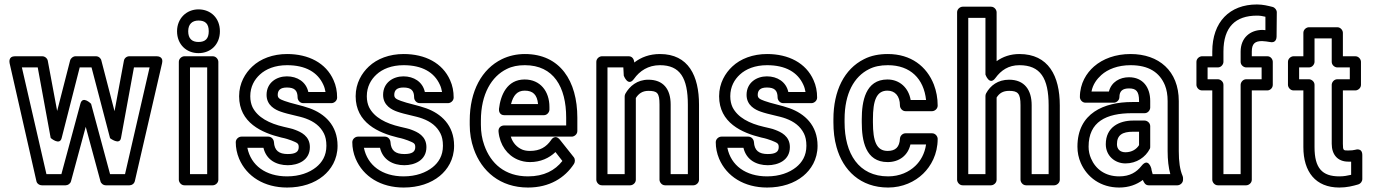

<svg xmlns="http://www.w3.org/2000/svg" viewBox="-20 -805 6157 860"><path d="M522 -187 580 -503H650L540 -25H473L388 -340C388 -340 350 -379 340 -340L255 -25H188L78 -503H149L207 -187C207 -187 247 -152 256 -186L337 -503H390L473 -186C473 -186 516 -153 522 -187ZM493 -307 434 -534C432 -544 422 -553 410 -553H318C308 -553 297 -545 294 -534L236 -308L194 -533C192 -543 182 -553 169 -553H47C18 -553 22 -528 23 -522L143 6C145 17 156 25 168 25H274C284 25 295 18 298 7L364 -237L430 7C432 16 442 25 454 25H560C571 25 581 18 584 6L706 -522C713 -551 688 -553 682 -553H559C548 -553 537 -545 535 -533Z M908 -25H831V-503H908ZM933 25C944 25 958 15 958 0V-528C958 -539 948 -553 933 -553H806C795 -553 781 -543 781 -528V0C781 11 791 25 806 25ZM869 -617C840 -617 823 -632 823 -665C823 -697 841 -713 869 -713C899 -713 915 -699 915 -665C915 -631 899 -617 869 -617ZM869 -567C924 -567 965 -606 965 -665C965 -724 924 -763 869 -763C815 -763 773 -722 773 -665C773 -606 815 -567 869 -567Z M1088 -143H1160C1173 -88 1219 -65 1269 -65C1314 -65 1368 -86 1368 -146C1368 -197 1326 -214 1303 -223C1289 -229 1271 -232 1251 -237C1186 -252 1134 -279 1111 -325C1105 -338 1101 -354 1101 -374C1101 -417 1120 -449 1144 -471C1171 -496 1212 -513 1266 -513C1349 -513 1403 -481 1428 -426C1433 -416 1436 -404 1438 -393H1361C1351 -439 1311 -463 1265 -463C1219 -463 1174 -435 1174 -380C1174 -332 1214 -313 1237 -305C1273 -292 1321 -285 1350 -274C1388 -260 1415 -239 1431 -207C1438 -193 1442 -175 1442 -152C1442 -107 1422 -77 1396 -56C1366 -32 1322 -15 1266 -15C1170 -15 1104 -64 1088 -143ZM1269 -115C1229 -115 1209 -131 1207 -169C1206 -181 1196 -193 1182 -193H1061C1050 -193 1036 -183 1036 -168C1036 -143 1041 -118 1051 -94C1085 -14 1164 35 1266 35C1332 35 1388 16 1428 -17C1462 -45 1492 -90 1492 -152C1492 -245 1433 -296 1367 -320C1331 -333 1283 -342 1254 -353C1232 -361 1224 -366 1224 -380C1224 -401 1236 -413 1265 -413C1299 -413 1313 -400 1313 -368C1313 -357 1323 -343 1338 -343H1465C1476 -343 1490 -353 1490 -368C1490 -396 1485 -422 1474 -446C1440 -523 1362 -563 1266 -563C1202 -563 1147 -542 1110 -507C1079 -478 1051 -433 1051 -374C1051 -255 1153 -210 1240 -189C1260 -185 1274 -180 1285 -176C1312 -165 1318 -163 1318 -146C1318 -126 1305 -115 1269 -115Z M1610 -143H1682C1695 -88 1741 -65 1791 -65C1836 -65 1890 -86 1890 -146C1890 -197 1848 -214 1825 -223C1811 -229 1793 -232 1773 -237C1708 -252 1656 -279 1633 -325C1627 -338 1623 -354 1623 -374C1623 -417 1642 -449 1666 -471C1693 -496 1734 -513 1788 -513C1871 -513 1925 -481 1950 -426C1955 -416 1958 -404 1960 -393H1883C1873 -439 1833 -463 1787 -463C1741 -463 1696 -435 1696 -380C1696 -332 1736 -313 1759 -305C1795 -292 1843 -285 1872 -274C1910 -260 1937 -239 1953 -207C1960 -193 1964 -175 1964 -152C1964 -107 1944 -77 1918 -56C1888 -32 1844 -15 1788 -15C1692 -15 1626 -64 1610 -143ZM1791 -115C1751 -115 1731 -131 1729 -169C1728 -181 1718 -193 1704 -193H1583C1572 -193 1558 -183 1558 -168C1558 -143 1563 -118 1573 -94C1607 -14 1686 35 1788 35C1854 35 1910 16 1950 -17C1984 -45 2014 -90 2014 -152C2014 -245 1955 -296 1889 -320C1853 -333 1805 -342 1776 -353C1754 -361 1746 -366 1746 -380C1746 -401 1758 -413 1787 -413C1821 -413 1835 -400 1835 -368C1835 -357 1845 -343 1860 -343H1987C1998 -343 2012 -353 2012 -368C2012 -396 2007 -422 1996 -446C1962 -523 1884 -563 1788 -563C1724 -563 1669 -542 1632 -507C1601 -478 1573 -433 1573 -374C1573 -255 1675 -210 1762 -189C1782 -185 1796 -180 1807 -176C1834 -165 1840 -163 1840 -146C1840 -126 1827 -115 1791 -115Z M2516 -278V-243H2238C2227 -243 2211 -236 2213 -215C2219 -155 2252 -110 2299 -90C2316 -83 2334 -79 2354 -79C2401 -79 2440 -97 2468 -124L2499 -84C2466 -42 2417 -15 2345 -15C2242 -15 2178 -72 2149 -155C2139 -183 2134 -213 2134 -246V-265C2134 -384 2182 -463 2250 -496C2274 -508 2300 -513 2331 -513C2460 -513 2516 -415 2516 -278ZM2331 -563C2294 -563 2259 -555 2228 -540C2138 -496 2084 -397 2084 -265V-246C2084 -208 2090 -172 2102 -138C2137 -38 2220 35 2345 35C2441 35 2510 -8 2551 -71C2556 -79 2557 -92 2550 -101L2488 -179C2466 -206 2449 -179 2448 -177C2427 -147 2399 -129 2354 -129C2340 -129 2329 -131 2319 -135C2296 -145 2277 -164 2268 -193H2541C2552 -193 2566 -203 2566 -218V-278C2566 -442 2489 -563 2331 -563ZM2441 -326C2441 -396 2400 -449 2330 -449C2251 -449 2222 -379 2215 -317C2214 -307 2218 -289 2239 -289H2416C2431 -289 2441 -303 2441 -314ZM2390 -339H2269C2279 -378 2297 -399 2330 -399C2367 -399 2386 -381 2390 -339Z M2884 -448C2834 -448 2800 -419 2781 -385C2779 -381 2778 -377 2778 -373V-25H2701V-503H2772L2774 -466C2774 -466 2793 -414 2820 -452C2845 -487 2883 -513 2936 -513C3026 -513 3061 -456 3061 -336V-25H2984V-337C2984 -406 2951 -448 2884 -448ZM2796 -553H2676C2665 -553 2651 -543 2651 -528V0C2651 11 2661 25 2676 25H2803C2814 25 2828 15 2828 0V-366C2840 -385 2857 -398 2884 -398C2924 -398 2934 -389 2934 -337V0C2934 11 2944 25 2959 25H3086C3097 25 3111 15 3111 0V-336C3111 -465 3064 -563 2936 -563C2890 -563 2852 -549 2821 -525C2820 -540 2812 -553 2796 -553Z M3238 -143H3310C3323 -88 3369 -65 3419 -65C3464 -65 3518 -86 3518 -146C3518 -197 3476 -214 3453 -223C3439 -229 3421 -232 3401 -237C3336 -252 3284 -279 3261 -325C3255 -338 3251 -354 3251 -374C3251 -417 3270 -449 3294 -471C3321 -496 3362 -513 3416 -513C3499 -513 3553 -481 3578 -426C3583 -416 3586 -404 3588 -393H3511C3501 -439 3461 -463 3415 -463C3369 -463 3324 -435 3324 -380C3324 -332 3364 -313 3387 -305C3423 -292 3471 -285 3500 -274C3538 -260 3565 -239 3581 -207C3588 -193 3592 -175 3592 -152C3592 -107 3572 -77 3546 -56C3516 -32 3472 -15 3416 -15C3320 -15 3254 -64 3238 -143ZM3419 -115C3379 -115 3359 -131 3357 -169C3356 -181 3346 -193 3332 -193H3211C3200 -193 3186 -183 3186 -168C3186 -143 3191 -118 3201 -94C3235 -14 3314 35 3416 35C3482 35 3538 16 3578 -17C3612 -45 3642 -90 3642 -152C3642 -245 3583 -296 3517 -320C3481 -333 3433 -342 3404 -353C3382 -361 3374 -366 3374 -380C3374 -401 3386 -413 3415 -413C3449 -413 3463 -400 3463 -368C3463 -357 3473 -343 3488 -343H3615C3626 -343 3640 -353 3640 -368C3640 -396 3635 -422 3624 -446C3590 -523 3512 -563 3416 -563C3352 -563 3297 -542 3260 -507C3229 -478 3201 -433 3201 -374C3201 -255 3303 -210 3390 -189C3410 -185 3424 -180 3435 -176C3462 -165 3468 -163 3468 -146C3468 -126 3455 -115 3419 -115Z M3763 -257V-271C3763 -387 3806 -462 3872 -495C3895 -507 3923 -513 3957 -513C4058 -513 4118 -452 4128 -357H4059C4050 -411 4010 -449 3955 -449C3856 -449 3840 -350 3840 -271V-257C3840 -176 3856 -79 3956 -79C4008 -79 4047 -109 4058 -158H4128C4122 -116 4103 -84 4080 -62C4052 -35 4010 -15 3958 -15C3826 -15 3763 -117 3763 -257ZM3890 -257V-271C3890 -355 3906 -399 3955 -399C3988 -399 4011 -376 4011 -332C4011 -321 4021 -307 4036 -307H4155C4166 -307 4180 -317 4180 -332C4180 -366 4174 -397 4163 -426C4131 -508 4060 -563 3957 -563C3917 -563 3881 -556 3850 -540C3762 -496 3713 -399 3713 -271V-257C3713 -218 3717 -181 3727 -146C3756 -42 3834 35 3958 35C4023 35 4078 9 4115 -27C4150 -61 4180 -114 4180 -183C4180 -194 4170 -208 4155 -208H4036C4024 -208 4012 -198 4011 -184C4009 -146 3991 -129 3956 -129C3906 -129 3890 -172 3890 -257Z M4500 -448C4450 -448 4416 -422 4397 -387C4395 -383 4394 -379 4394 -375V-25H4317V-725H4394V-471C4394 -471 4412 -419 4439 -456C4464 -490 4497 -513 4546 -513C4640 -513 4677 -455 4677 -333V-25H4601V-334C4601 -402 4569 -448 4500 -448ZM4500 -398C4539 -398 4551 -387 4551 -334V0C4551 11 4561 25 4576 25H4702C4713 25 4727 15 4727 0V-333C4727 -465 4676 -563 4546 -563C4506 -563 4472 -551 4444 -531V-750C4444 -761 4434 -775 4419 -775H4292C4281 -775 4267 -765 4267 -750V0C4267 11 4277 25 4292 25H4419C4430 25 4444 15 4444 0V-368C4455 -386 4471 -398 4500 -398Z M5210 -128C5210 -89 5214 -54 5222 -25H5143C5141 -34 5138 -40 5137 -50C5137 -50 5124 -101 5093 -62C5071 -34 5041 -15 4993 -15C4930 -15 4887 -48 4867 -95C4860 -111 4856 -128 4856 -148C4856 -260 4935 -298 5051 -298H5107C5122 -298 5132 -312 5132 -323V-353C5132 -413 5100 -459 5037 -459C4996 -459 4958 -438 4947 -395H4869C4875 -427 4893 -451 4913 -469C4942 -495 4987 -513 5044 -513C5125 -513 5174 -481 5198 -423C5206 -403 5210 -380 5210 -352ZM5044 -563C4977 -563 4920 -542 4880 -507C4847 -478 4817 -432 4817 -370C4817 -359 4827 -345 4842 -345H4969C4980 -345 4994 -355 4994 -370C4994 -397 5008 -409 5037 -409C5069 -409 5082 -396 5082 -353V-348H5051C4926 -348 4806 -299 4806 -148C4806 -122 4811 -98 4821 -75C4849 -11 4910 35 4993 35C5036 35 5071 22 5099 1C5104 13 5110 25 5125 25H5254C5265 25 5279 15 5279 0V-8C5279 -11 5278 -14 5277 -17C5265 -45 5260 -81 5260 -128V-352C5260 -488 5170 -563 5044 -563ZM4933 -159C4933 -107 4974 -73 5021 -73C5071 -73 5111 -101 5130 -138C5132 -141 5132 -145 5132 -149V-240C5132 -255 5118 -265 5107 -265H5055C4994 -265 4933 -236 4933 -159ZM4983 -159C4983 -200 5007 -215 5055 -215H5082V-155C5071 -137 5050 -123 5021 -123C4998 -123 4983 -136 4983 -159Z M5635 -671C5579 -671 5537 -635 5537 -574V-528C5537 -513 5551 -503 5562 -503H5631V-450H5562C5547 -450 5537 -436 5537 -425V-25H5460V-425C5460 -440 5446 -450 5435 -450H5389V-503H5435C5450 -503 5460 -517 5460 -528V-574C5460 -684 5514 -735 5610 -735C5624 -735 5636 -733 5648 -730V-670C5642 -670 5640 -671 5635 -671ZM5633 -621C5645 -620 5659 -619 5667 -617C5696 -610 5698 -635 5698 -641L5699 -750C5699 -760 5691 -771 5680 -774C5660 -779 5637 -785 5610 -785C5488 -785 5410 -707 5410 -574V-553H5364C5353 -553 5339 -543 5339 -528V-425C5339 -414 5349 -400 5364 -400H5410V0C5410 11 5420 25 5435 25H5562C5573 25 5587 15 5587 0V-400H5657C5668 -400 5681 -410 5681 -425V-528C5681 -539 5672 -553 5657 -553H5587V-574C5587 -609 5601 -621 5633 -621Z M5979 -15C5902 -15 5868 -52 5868 -146V-425C5868 -440 5854 -450 5843 -450H5799V-503H5843C5858 -503 5868 -517 5868 -528V-633H5945V-528C5945 -513 5959 -503 5970 -503H6026V-450H5970C5955 -450 5945 -436 5945 -425V-161C5945 -113 5971 -81 6019 -81H6032V-22C6014 -18 6000 -15 5979 -15ZM5979 35C6013 35 6040 28 6064 21C6074 18 6082 8 6082 -3V-110C6082 -144 6053 -135 6050 -134C6043 -132 6032 -131 6019 -131C5998 -131 5995 -130 5995 -161V-400H6051C6062 -400 6076 -410 6076 -425V-528C6076 -539 6066 -553 6051 -553H5995V-658C5995 -669 5985 -683 5970 -683H5843C5832 -683 5818 -673 5818 -658V-553H5774C5763 -553 5749 -543 5749 -528V-425C5749 -414 5759 -400 5774 -400H5818V-146C5818 -35 5873 35 5979 35Z"/></svg>

Font: Asimov
Style: NarOu
Weight: 500
Designer: Google
Version: Version 2.000980; 2014